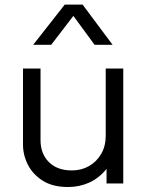

<svg xmlns="http://www.w3.org/2000/svg" viewBox="-20 -774 622 810"><path d="M267 15Q203 15 161 -11.2Q119 -37.5 98 -78.5Q77 -119.5 77 -164V-485H151V-182.5Q151 -125.5 186.2 -90.2Q221.5 -55 283 -55Q323 -55 355.2 -73.2Q387.5 -91.5 406.8 -124.5Q426 -157.5 426 -201V-485H500V0H429.5V-61.5Q397.5 -22 356 -3.5Q314.5 15 267 15ZM120 -585 253 -754.5H328.5L455 -585H379L289.5 -707L196 -585Z"/></svg>

Font: Geologica ExtraLight
Style: Regular
Weight: 200
Designer: Sindre Bremnes, Frode Helland
Foundry: Monokrom Skriftforlag AS
Version: Version 1.010; ttfautohint (v1.8.4.7-5d5b);gftools[0.9.28]